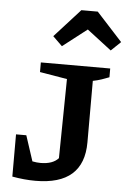

<svg xmlns="http://www.w3.org/2000/svg" viewBox="-55 -824 585 874"><g transform="rotate(5 237.0 -387.0)"><path d="M34 -1V-194H81L119 -78Q139 -74 156 -74Q212 -74 238 -103L243 -465L118 -486V-530H435V-490Q420 -484 401 -477.5Q382 -471 361 -467V-186Q361 9 140 9Q115 9 88.5 6.5Q62 4 34 -1ZM356 -783 474 -654 430 -612 318 -698 207 -612 164 -654 281 -783Z"/></g></svg>

Font: Piazzolla SC SemiBold
Style: Regular
Weight: 600
Designer: Juan Pablo del Peral
Foundry: Huerta Tipografica
Version: Version 1.330